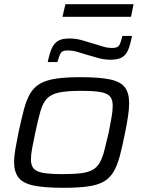

<svg xmlns="http://www.w3.org/2000/svg" viewBox="-20 -885 685 913"><path d="M283 8Q192 8 141 -2.5Q90 -13 68.5 -40Q47 -67 47 -115Q47 -141 53 -175.5Q59 -210 68 -255Q82 -320 94 -365.5Q106 -411 124 -441Q142 -471 171 -487.5Q200 -504 246.5 -511Q293 -518 361 -518Q452 -518 502.5 -507.5Q553 -497 573.5 -470Q594 -443 594 -395Q594 -368 589 -333.5Q584 -299 575 -255Q562 -189 549.5 -142.5Q537 -96 519 -66.5Q501 -37 472.5 -21Q444 -5 398.5 1.5Q353 8 283 8ZM279 -57Q332 -57 366.5 -61.5Q401 -66 421.5 -78Q442 -90 454.5 -112Q467 -134 476 -169Q485 -204 497 -255Q505 -296 510.5 -327.5Q516 -359 516 -382Q516 -412 502.5 -427Q489 -442 456.5 -447.5Q424 -453 365 -453Q298 -453 260.5 -445Q223 -437 203.5 -416.5Q184 -396 172.5 -356.5Q161 -317 148 -255Q139 -213 133 -181Q127 -149 127 -127Q127 -98 140.5 -83Q154 -68 187.5 -62.5Q221 -57 279 -57ZM207 -590Q215 -629 225.5 -653.5Q236 -678 255 -690Q274 -702 310 -702Q340 -702 369 -694Q398 -686 426 -677Q449 -670 470 -663.5Q491 -657 514 -657Q539 -657 546.5 -669Q554 -681 562 -714H608Q600 -674 590 -649Q580 -624 560.5 -612.5Q541 -601 506 -601Q474 -601 445.5 -609.5Q417 -618 388 -626Q367 -633 345.5 -639Q324 -645 301 -645Q277 -645 269.5 -633.5Q262 -622 253 -590ZM277 -805 291 -865H615L603 -805Z"/></svg>

Font: Saira Expanded
Style: Italic
Weight: 400
Width: 7
Italic angle: -12°
Designer: Hector Gatti with collaboration of the Omnibus-Type team
Foundry: Omnibus-Type
Version: Version 1.101